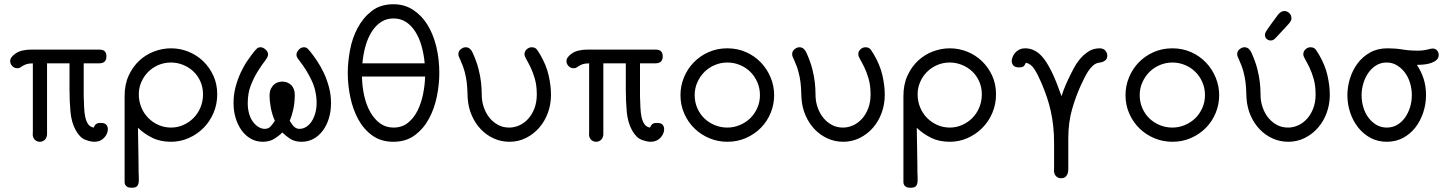

<svg xmlns="http://www.w3.org/2000/svg" viewBox="-20 -664 6865 906"><path d="M28 -376Q28 -394 54 -412Q80 -430 129 -430H448Q468 -430 475.5 -420.5Q483 -411 482 -398Q483 -386 476 -376Q469 -366 449 -365H375V-210Q376 -182 377 -156.5Q378 -131 382.5 -111Q387 -91 396 -78Q405 -65 422 -62Q427 -74 434 -79Q441 -84 455 -84Q475 -84 482 -75Q489 -66 489 -55Q489 -33 471.5 -14Q454 5 425 5Q408 5 382.5 -4.5Q357 -14 337 -50Q317 -87 312.5 -136.5Q308 -186 308 -240V-365H202V-43Q202 -37 202 -31Q202 -25 200 -19Q197 -8 188 -1.5Q179 5 168 5Q157 5 148 -1.5Q139 -8 136 -19Q134 -25 134.5 -31Q135 -37 135 -43V-365Q117 -365 106 -361.5Q95 -358 88 -353.5Q81 -349 75.5 -345.5Q70 -342 63 -342Q47 -342 37.5 -352.5Q28 -363 28 -376Z M568 -211Q568 -266 587.5 -308Q607 -350 638 -378.5Q669 -407 708 -421.5Q747 -436 787 -436Q830 -436 869.5 -420Q909 -404 939 -375Q969 -346 987 -306.5Q1005 -267 1005 -219Q1005 -172 987.5 -131Q970 -90 940 -60Q910 -30 870.5 -12.5Q831 5 787 5Q736 5 698 -14Q660 -33 631 -61Q631 -54 631.5 -28.5Q632 -3 632.5 28Q633 59 633.5 88Q634 117 634 132V147L635 172V188Q635 202 629 212Q623 222 601 222Q588 222 581 218Q574 214 571 208Q568 202 568 196Q568 190 568 185ZM635 -219Q635 -186 647 -157Q659 -128 680 -107Q701 -86 728.5 -74Q756 -62 787 -62Q817 -62 844.5 -74Q872 -86 893 -107Q914 -128 926 -157Q938 -186 938 -219Q938 -252 925.5 -280Q913 -308 892 -327.5Q871 -347 843.5 -358Q816 -369 787 -369Q754 -369 726 -356.5Q698 -344 678 -323.5Q658 -303 646.5 -276Q635 -249 635 -219Z M1082 -177Q1082 -217 1091.5 -253Q1101 -289 1115.5 -320.5Q1130 -352 1147.5 -377.5Q1165 -403 1181 -423Q1186 -429 1192.5 -435Q1199 -441 1210 -441Q1221 -441 1233 -430.5Q1245 -420 1245 -406Q1245 -396 1230 -376.5Q1215 -357 1197 -328.5Q1179 -300 1164 -262.5Q1149 -225 1149 -177Q1149 -150 1155.5 -127.5Q1162 -105 1173.5 -89.5Q1185 -74 1199.5 -65Q1214 -56 1229 -56Q1246 -56 1256 -66.5Q1266 -77 1277 -94Q1264 -123 1258 -155Q1252 -187 1252 -211Q1252 -234 1259.5 -247.5Q1267 -261 1276.5 -268Q1286 -275 1296 -277Q1306 -279 1312 -279Q1337 -279 1354 -262.5Q1371 -246 1371 -217Q1371 -181 1364.5 -150.5Q1358 -120 1347 -94Q1361 -71 1371 -63.5Q1381 -56 1393 -56Q1411 -56 1426 -66Q1441 -76 1451.5 -92.5Q1462 -109 1468 -131Q1474 -153 1474 -177Q1474 -236 1449.5 -286.5Q1425 -337 1397 -372Q1391 -380 1385 -388.5Q1379 -397 1379 -406Q1379 -417 1389.5 -429Q1400 -441 1414 -441Q1425 -441 1431.5 -434.5Q1438 -428 1443 -422Q1459 -402 1476.5 -376Q1494 -350 1508.5 -319Q1523 -288 1532.5 -252Q1542 -216 1542 -177Q1542 -139 1532 -106Q1522 -73 1503.5 -48Q1485 -23 1459.5 -9Q1434 5 1403 5Q1371 5 1349.5 -9Q1328 -23 1312 -39Q1298 -24 1275 -9.5Q1252 5 1220 5Q1189 5 1163.5 -9.5Q1138 -24 1120 -49Q1102 -74 1092 -107Q1082 -140 1082 -177Z M1621 -319Q1621 -370 1631.5 -427Q1642 -484 1667.5 -532Q1693 -580 1734 -612Q1775 -644 1837 -644Q1888 -644 1928.5 -618Q1969 -592 1996.5 -548Q2024 -504 2038.5 -445Q2053 -386 2053 -319Q2053 -266 2041.5 -209Q2030 -152 2004.5 -104.5Q1979 -57 1937.5 -26Q1896 5 1836 5Q1778 5 1737 -24.5Q1696 -54 1670.5 -101Q1645 -148 1633 -205.5Q1621 -263 1621 -319ZM1688 -303Q1689 -254 1699 -210.5Q1709 -167 1728 -134Q1747 -101 1774 -81.5Q1801 -62 1837 -62Q1877 -62 1905 -84.5Q1933 -107 1950.5 -142.5Q1968 -178 1976.5 -220.5Q1985 -263 1986 -303ZM1984 -365Q1980 -409 1969 -447.5Q1958 -486 1939.5 -515Q1921 -544 1895.5 -560.5Q1870 -577 1837 -577Q1804 -577 1778.5 -560.5Q1753 -544 1734.5 -515Q1716 -486 1705 -447.5Q1694 -409 1690 -365Z M2143 -409Q2143 -423 2154.5 -432Q2166 -441 2177 -441Q2189 -441 2197 -434Q2205 -427 2210 -416Q2229 -374 2238 -338.5Q2247 -303 2250 -274.5Q2253 -246 2253 -225Q2253 -204 2255 -191Q2258 -169 2267.5 -146Q2277 -123 2293 -104.5Q2309 -86 2331.5 -74Q2354 -62 2383 -62Q2407 -62 2430.5 -72.5Q2454 -83 2472.5 -103.5Q2491 -124 2502 -153Q2513 -182 2513 -218Q2513 -260 2504 -291.5Q2495 -323 2484 -345.5Q2473 -368 2464 -383.5Q2455 -399 2455 -408Q2455 -422 2465.5 -431.5Q2476 -441 2489 -441Q2506 -441 2514.5 -429Q2523 -417 2528 -408Q2558 -357 2569 -308Q2580 -259 2580 -217Q2580 -172 2565.5 -132Q2551 -92 2524.5 -61.5Q2498 -31 2462 -13Q2426 5 2384 5Q2345 5 2310.5 -10.5Q2276 -26 2249.5 -53.5Q2223 -81 2206.5 -118.5Q2190 -156 2187 -200Q2186 -216 2185.5 -234Q2185 -252 2182.5 -274.5Q2180 -297 2173 -324Q2166 -351 2151 -384Q2148 -390 2145.5 -396Q2143 -402 2143 -409Z M2653 -376Q2653 -394 2679 -412Q2705 -430 2754 -430H3073Q3093 -430 3100.5 -420.5Q3108 -411 3107 -398Q3108 -386 3101 -376Q3094 -366 3074 -365H3000V-210Q3001 -182 3002 -156.5Q3003 -131 3007.5 -111Q3012 -91 3021 -78Q3030 -65 3047 -62Q3052 -74 3059 -79Q3066 -84 3080 -84Q3100 -84 3107 -75Q3114 -66 3114 -55Q3114 -33 3096.5 -14Q3079 5 3050 5Q3033 5 3007.5 -4.5Q2982 -14 2962 -50Q2942 -87 2937.5 -136.5Q2933 -186 2933 -240V-365H2827V-43Q2827 -37 2827 -31Q2827 -25 2825 -19Q2822 -8 2813 -1.5Q2804 5 2793 5Q2782 5 2773 -1.5Q2764 -8 2761 -19Q2759 -25 2759.5 -31Q2760 -37 2760 -43V-365Q2742 -365 2731 -361.5Q2720 -358 2713 -353.5Q2706 -349 2700.5 -345.5Q2695 -342 2688 -342Q2672 -342 2662.5 -352.5Q2653 -363 2653 -376Z M3191 -215Q3191 -259 3207.5 -299Q3224 -339 3253.5 -369.5Q3283 -400 3323.5 -418Q3364 -436 3412 -436Q3460 -436 3500.5 -418Q3541 -400 3570.5 -369Q3600 -338 3616.5 -298Q3633 -258 3633 -215Q3633 -171 3616.5 -131Q3600 -91 3570.5 -61Q3541 -31 3500.5 -13Q3460 5 3412 5Q3368 5 3328 -11.5Q3288 -28 3257.5 -57.5Q3227 -87 3209 -127.5Q3191 -168 3191 -215ZM3258 -215Q3258 -182 3270.5 -153.5Q3283 -125 3304 -105Q3325 -85 3353 -73.5Q3381 -62 3412 -62Q3442 -62 3470 -73.5Q3498 -85 3519 -105Q3540 -125 3553 -153.5Q3566 -182 3566 -215Q3566 -248 3553.5 -276.5Q3541 -305 3520 -325.5Q3499 -346 3471 -357.5Q3443 -369 3412 -369Q3382 -369 3354 -357.5Q3326 -346 3305 -325.5Q3284 -305 3271 -276.5Q3258 -248 3258 -215Z M3718 -409Q3718 -423 3729.5 -432Q3741 -441 3752 -441Q3764 -441 3772 -434Q3780 -427 3785 -416Q3804 -374 3813 -338.5Q3822 -303 3825 -274.5Q3828 -246 3828 -225Q3828 -204 3830 -191Q3833 -169 3842.5 -146Q3852 -123 3868 -104.5Q3884 -86 3906.5 -74Q3929 -62 3958 -62Q3982 -62 4005.5 -72.5Q4029 -83 4047.5 -103.5Q4066 -124 4077 -153Q4088 -182 4088 -218Q4088 -260 4079 -291.5Q4070 -323 4059 -345.5Q4048 -368 4039 -383.5Q4030 -399 4030 -408Q4030 -422 4040.5 -431.5Q4051 -441 4064 -441Q4081 -441 4089.5 -429Q4098 -417 4103 -408Q4133 -357 4144 -308Q4155 -259 4155 -217Q4155 -172 4140.5 -132Q4126 -92 4099.5 -61.5Q4073 -31 4037 -13Q4001 5 3959 5Q3920 5 3885.5 -10.5Q3851 -26 3824.5 -53.5Q3798 -81 3781.5 -118.5Q3765 -156 3762 -200Q3761 -216 3760.5 -234Q3760 -252 3757.5 -274.5Q3755 -297 3748 -324Q3741 -351 3726 -384Q3723 -390 3720.5 -396Q3718 -402 3718 -409Z M4243 -211Q4243 -266 4262.5 -308Q4282 -350 4313 -378.5Q4344 -407 4383 -421.5Q4422 -436 4462 -436Q4505 -436 4544.5 -420Q4584 -404 4614 -375Q4644 -346 4662 -306.5Q4680 -267 4680 -219Q4680 -172 4662.5 -131Q4645 -90 4615 -60Q4585 -30 4545.5 -12.5Q4506 5 4462 5Q4411 5 4373 -14Q4335 -33 4306 -61Q4306 -54 4306.5 -28.5Q4307 -3 4307.5 28Q4308 59 4308.5 88Q4309 117 4309 132V147L4310 172V188Q4310 202 4304 212Q4298 222 4276 222Q4263 222 4256 218Q4249 214 4246 208Q4243 202 4243 196Q4243 190 4243 185ZM4310 -219Q4310 -186 4322 -157Q4334 -128 4355 -107Q4376 -86 4403.5 -74Q4431 -62 4462 -62Q4492 -62 4519.5 -74Q4547 -86 4568 -107Q4589 -128 4601 -157Q4613 -186 4613 -219Q4613 -252 4600.5 -280Q4588 -308 4567 -327.5Q4546 -347 4518.5 -358Q4491 -369 4462 -369Q4429 -369 4401 -356.5Q4373 -344 4353 -323.5Q4333 -303 4321.5 -276Q4310 -249 4310 -219Z M4754 -376Q4754 -384 4758 -394.5Q4762 -405 4769.5 -414Q4777 -423 4789 -429.5Q4801 -436 4818 -436Q4843 -436 4865.5 -423.5Q4888 -411 4908 -384Q4928 -357 4948 -314Q4968 -271 4989 -210Q4998 -239 5009 -264Q5020 -289 5033 -315Q5037 -322 5047 -342Q5057 -362 5074 -383Q5091 -404 5114.5 -420Q5138 -436 5169 -436Q5186 -436 5195.5 -425.5Q5205 -415 5205 -402Q5205 -389 5199 -382.5Q5193 -376 5185.5 -373Q5178 -370 5171.5 -369Q5165 -368 5164 -368Q5149 -365 5136.5 -353.5Q5124 -342 5114 -326.5Q5104 -311 5096 -294Q5088 -277 5081 -263Q5057 -211 5039 -149Q5021 -87 5021 -10V132Q5021 135 5020.5 142.5Q5020 150 5017 157.5Q5014 165 5007 171Q5000 177 4987 177Q4974 177 4965.5 169.5Q4957 162 4955 152Q4953 147 4953.5 141Q4954 135 4954 130V12Q4954 -31 4950 -68Q4946 -105 4938.5 -139Q4931 -173 4920 -205.5Q4909 -238 4894 -273Q4878 -311 4861.5 -337Q4845 -363 4821 -368Q4820 -366 4814.5 -356Q4809 -346 4789 -346Q4769 -346 4761.5 -355.5Q4754 -365 4754 -376Z M5291 -215Q5291 -259 5307.5 -299Q5324 -339 5353.5 -369.5Q5383 -400 5423.5 -418Q5464 -436 5512 -436Q5560 -436 5600.5 -418Q5641 -400 5670.5 -369Q5700 -338 5716.5 -298Q5733 -258 5733 -215Q5733 -171 5716.5 -131Q5700 -91 5670.5 -61Q5641 -31 5600.5 -13Q5560 5 5512 5Q5468 5 5428 -11.5Q5388 -28 5357.5 -57.5Q5327 -87 5309 -127.5Q5291 -168 5291 -215ZM5358 -215Q5358 -182 5370.5 -153.5Q5383 -125 5404 -105Q5425 -85 5453 -73.5Q5481 -62 5512 -62Q5542 -62 5570 -73.5Q5598 -85 5619 -105Q5640 -125 5653 -153.5Q5666 -182 5666 -215Q5666 -248 5653.5 -276.5Q5641 -305 5620 -325.5Q5599 -346 5571 -357.5Q5543 -369 5512 -369Q5482 -369 5454 -357.5Q5426 -346 5405 -325.5Q5384 -305 5371 -276.5Q5358 -248 5358 -215Z M5949 -499Q5949 -504 5951 -509Q5953 -514 5959.5 -524Q5966 -534 5977.5 -549.5Q5989 -565 6008 -591Q6023 -612 6040 -612Q6053 -612 6063.5 -602.5Q6074 -593 6074 -578Q6074 -572 6071.5 -566.5Q6069 -561 6062 -552.5Q6055 -544 6041.5 -530Q6028 -516 6006 -492Q6000 -485 5993 -479Q5986 -473 5976 -473Q5965 -473 5957 -480.5Q5949 -488 5949 -499ZM5818 -409Q5818 -423 5829.5 -432Q5841 -441 5852 -441Q5864 -441 5872 -434Q5880 -427 5885 -416Q5904 -374 5913 -338.5Q5922 -303 5925 -274.5Q5928 -246 5928 -225Q5928 -204 5930 -191Q5933 -169 5942.5 -146Q5952 -123 5968 -104.5Q5984 -86 6006.5 -74Q6029 -62 6058 -62Q6082 -62 6105.5 -72.5Q6129 -83 6147.5 -103.5Q6166 -124 6177 -153Q6188 -182 6188 -218Q6188 -260 6179 -291.5Q6170 -323 6159 -345.5Q6148 -368 6139 -383.5Q6130 -399 6130 -408Q6130 -422 6140.5 -431.5Q6151 -441 6164 -441Q6181 -441 6189.5 -429Q6198 -417 6203 -408Q6233 -357 6244 -308Q6255 -259 6255 -217Q6255 -172 6240.5 -132Q6226 -92 6199.5 -61.5Q6173 -31 6137 -13Q6101 5 6059 5Q6020 5 5985.5 -10.5Q5951 -26 5924.5 -53.5Q5898 -81 5881.5 -118.5Q5865 -156 5862 -200Q5861 -216 5860.5 -234Q5860 -252 5857.5 -274.5Q5855 -297 5848 -324Q5841 -351 5826 -384Q5823 -390 5820.5 -396Q5818 -402 5818 -409Z M6338 -215Q6338 -254 6350 -293Q6362 -332 6385.5 -364Q6409 -396 6444.5 -416Q6480 -436 6527 -436Q6565 -436 6598 -430.5Q6631 -425 6669 -425Q6685 -425 6696 -426.5Q6707 -428 6715 -430Q6723 -432 6729 -433.5Q6735 -435 6740 -435Q6754 -435 6761.5 -425.5Q6769 -416 6769 -405Q6769 -391 6759.5 -382Q6750 -373 6735 -367.5Q6720 -362 6702.5 -360Q6685 -358 6669 -358H6666Q6687 -326 6698 -291.5Q6709 -257 6709 -215Q6709 -172 6695.5 -132Q6682 -92 6658 -61.5Q6634 -31 6600 -13Q6566 5 6524 5Q6482 5 6448 -13Q6414 -31 6389.5 -61.5Q6365 -92 6351.5 -132Q6338 -172 6338 -215ZM6405 -215Q6405 -185 6413.5 -157Q6422 -129 6438 -108Q6454 -87 6475.5 -74.5Q6497 -62 6524 -62Q6551 -62 6572.5 -74.5Q6594 -87 6609.5 -108.5Q6625 -130 6633.5 -157.5Q6642 -185 6642 -215Q6642 -245 6633.5 -273Q6625 -301 6609 -322Q6593 -343 6571.5 -356Q6550 -369 6523 -369Q6495 -369 6473 -355Q6451 -341 6436 -319Q6421 -297 6413 -269.5Q6405 -242 6405 -215Z"/></svg>

Font: CMU Typewriter Custom
Style: Regular
Weight: 500
Monospace: yes
Version: Version 0.7.0